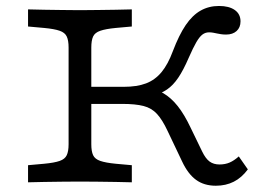

<svg xmlns="http://www.w3.org/2000/svg" viewBox="-20 -602 900 634"><path d="M235.5 -2.4Q211.3 -2.4 182.7 -2Q154 -1.6 125.4 -1.2Q96.8 -0.8 72.6 0V-56.5L125.8 -61.3Q159.7 -64.5 177 -70.6Q194.4 -76.6 200.4 -89.5Q206.5 -102.4 206.5 -125.8V-445.2Q206.5 -468.5 200.4 -481.5Q194.4 -494.4 177 -500.4Q159.7 -506.5 125.8 -509.7L72.6 -514.5V-571Q96.8 -570.2 125.4 -569.8Q154 -569.4 182.7 -569Q211.3 -568.5 235.5 -568.5H243.5H252.4Q276.6 -568.5 305.2 -569Q333.9 -569.4 362.9 -569.8Q391.9 -570.2 415.3 -571V-514.5L362.1 -509.7Q329 -506.5 311.3 -500.4Q293.5 -494.4 287.5 -481.5Q281.5 -468.5 281.5 -445.2V-125.8Q281.5 -102.4 287.5 -89.5Q293.5 -76.6 311.3 -70.6Q329 -64.5 362.1 -61.3L415.3 -56.5V0Q391.9 -0.8 362.9 -1.2Q333.9 -1.6 305.2 -2Q276.6 -2.4 252.4 -2.4H243.5ZM692.7 11.3Q654 11.3 627.4 -8.1Q600.8 -27.4 581.5 -68.5L533.1 -170.2Q516.1 -206.5 498.4 -225.8Q480.6 -245.2 454 -252Q427.4 -258.9 383.1 -258.9H250.8V-315.3H387.9Q432.3 -315.3 462.1 -326.6Q491.9 -337.9 513.3 -363.7Q534.7 -389.5 550.8 -433.1Q571 -486.3 593.1 -519Q615.3 -551.6 642.3 -566.9Q669.4 -582.3 703.2 -582.3Q736.3 -582.3 755.2 -569Q774.2 -555.6 774.2 -531.5Q774.2 -511.3 761.3 -499.6Q748.4 -487.9 726.6 -487.9Q716.9 -487.9 709.7 -489.1Q702.4 -490.3 696.4 -491.5Q690.3 -492.7 683.9 -494Q677.4 -495.2 670.2 -495.2Q658.1 -495.2 648.4 -487.9Q638.7 -480.6 628.2 -462.5Q617.7 -444.4 603.2 -411.3Q585.5 -370.2 568.5 -345.2Q551.6 -320.2 531.5 -306.5Q511.3 -292.7 483.1 -285.5L457.3 -316.1Q492.7 -309.7 519 -294.4Q545.2 -279 566.9 -251.6Q588.7 -224.2 609.7 -179.8L647.6 -101.6Q658.9 -78.2 672.2 -68.5Q685.5 -58.9 704.8 -58.9Q723.4 -58.9 738.3 -65.3Q753.2 -71.8 768.5 -85.5L798.4 -42.7Q778.2 -15.3 752 -2Q725.8 11.3 692.7 11.3Z"/></svg>

Font: Playfair 5pt SemiExpanded Light
Style: Regular
Weight: 300
Width: 6
Designer: Claus Eggers Sørensen
Foundry: Claus Eggers Sørensen
Version: Version 2.203